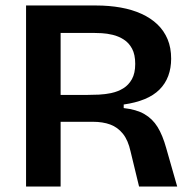

<svg xmlns="http://www.w3.org/2000/svg" viewBox="-20 -680 703 700"><path d="M75 0V-660H330Q378 -660 420 -652.5Q462 -645 496 -629.5Q530 -614 554 -591Q578 -568 591 -537Q604 -506 604 -466Q604 -432 593.5 -403.5Q583 -375 561.5 -353.5Q540 -332 507 -318.5Q474 -305 431 -299V-286Q477 -281 506.5 -264Q536 -247 554.5 -217Q573 -187 586 -140L626 0H487L456 -128Q447 -169 428 -192.5Q409 -216 382 -226Q355 -236 318 -236H201V0ZM201 -334H300Q318 -334 340.5 -335Q363 -336 386.5 -341Q410 -346 429.5 -358Q449 -370 461 -391.5Q473 -413 473 -447Q473 -481 461.5 -502.5Q450 -524 431 -536Q412 -548 391 -553Q370 -558 351 -559Q332 -560 320 -560H201Z"/></svg>

Font: Bricolage Grotesque 48pt Condensed ExtraBold SemiBold
Style: Regular
Weight: 600
Version: Version 1.000;gftools[0.9.30]